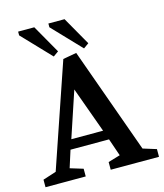

<svg xmlns="http://www.w3.org/2000/svg" viewBox="-124 -898 842 987"><g transform="rotate(-15 297.0 -404.5)"><path d="M-5 0V-40L66 -63L254 -613L326 -626L528 -63L599 -41V0H342V-41L406 -60L374 -153H169L140 -62L209 -41V0ZM187 -204H356L268 -447ZM371 -638 227 -789V-809H313L399 -658ZM210 -638 66 -789V-809H152L238 -658Z"/></g></svg>

Font: Manuale SemiBold
Style: Regular
Weight: 600
Version: Version 1.002